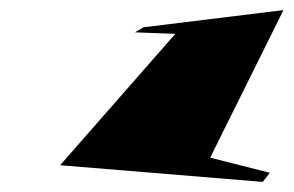

<svg xmlns="http://www.w3.org/2000/svg" viewBox="-20 -608 581 380"><path d="M99 -281 500 -248 514 -266 396 -296 541 -588 264 -554 247 -544 327 -541Z"/></svg>

Font: Interstorm
Style: Obl
Weight: 400
Version: Version 0.7